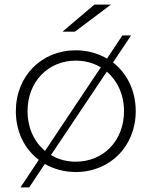

<svg xmlns="http://www.w3.org/2000/svg" viewBox="-20 -745 660 836"><path d="M176 -88C129 -127 100 -188 100 -261C100 -390 190 -481 310 -481C351 -481 388 -470 419 -452ZM445 -433C491 -394 520 -333 520 -261C520 -132 430 -41 310 -41C270 -41 233 -51 202 -70ZM107 71 175 -31C214 -9 260 4 310 4C459 4 571 -108 571 -261C571 -350 533 -426 472 -473L551 -591H513L446 -490C406 -513 360 -526 310 -526C161 -526 49 -414 49 -261C49 -171 87 -96 149 -49L69 71ZM306 -607 463 -725H391L252 -607Z"/></svg>

Font: Montserrat Light
Style: Regular
Weight: 300
Designer: Julieta Ulanovsky
Foundry: Julieta Ulanovsky
Version: Version 7.200